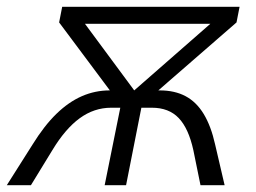

<svg xmlns="http://www.w3.org/2000/svg" viewBox="-53 -545 753 565"><path d="M-33 0 43 -120Q77 -175 113 -210Q149 -245 188 -262Q227 -279 270 -279H417Q461 -279 493 -262Q525 -245 546.5 -209.5Q568 -174 580 -120L608 0H537L516 -103Q502 -167 473 -197.5Q444 -228 394 -228H363L318 0H255L301 -228H274Q224 -228 181.5 -197Q139 -166 101 -103L38 0ZM342 -279 566 -475H197ZM280 -266 121 -479 130 -525H652L643 -479L398 -266Z"/></svg>

Font: MOST Montserrat
Style: Italic
Weight: 400
Italic angle: -11.3°
Designer: Julieta Ulanovsky
Foundry: Julieta Ulanovsky
Version: Version 8.000;March 11, 2024;FontCreator 15.0.0.2926 64-bit